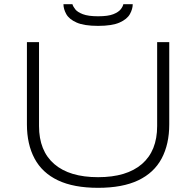

<svg xmlns="http://www.w3.org/2000/svg" viewBox="-20 -888 940 920"><path d="M450 12Q333 12 257.5 -24Q182 -60 145.5 -128.5Q109 -197 109 -292V-686H167V-284Q167 -165 240 -102Q313 -39 450 -39Q587 -39 660 -102Q733 -165 733 -284V-686H791V-292Q791 -197 754.5 -128.5Q718 -60 642.5 -24Q567 12 450 12ZM450 -764Q383 -764 347 -780Q311 -796 297.5 -820.5Q284 -845 284 -868H327Q330 -857 340.5 -843.5Q351 -830 377 -820Q403 -810 450 -810Q498 -810 523 -820Q548 -830 558.5 -843.5Q569 -857 571 -868H616Q616 -845 602.5 -820.5Q589 -796 553 -780Q517 -764 450 -764Z"/></svg>

Font: Archivo Expanded Thin
Style: Regular
Weight: 250
Width: 7
Designer: Hector Gatti
Foundry: Omnibus-Type
Version: Version 2.001